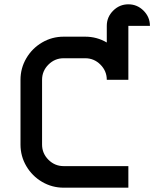

<svg xmlns="http://www.w3.org/2000/svg" viewBox="-20 -870 715 890"><path d="M475 -500Q475 -541 445.5 -570.5Q416 -600 375 -600H275Q234 -600 204.5 -570.5Q175 -541 175 -500V-200Q175 -159 204.5 -129.5Q234 -100 275 -100H575V0H275Q221 0 175 -27Q129 -54 102 -100Q75 -146 75 -200V-500Q75 -554 102 -600Q129 -646 175 -673Q221 -700 275 -700H375Q429 -700 475 -673V-750Q475 -791 504.5 -820.5Q534 -850 575 -850Q616 -850 645.5 -820.5Q675 -791 675 -750H575V-500Z"/></svg>

Font: Monoikos Medium
Style: Regular
Weight: 500
Designer: Brian Krent
Version: Version 0.088